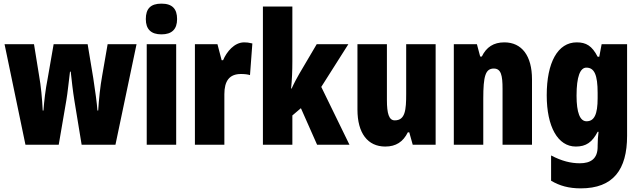

<svg xmlns="http://www.w3.org/2000/svg" viewBox="-20 -796 3519 1056"><path d="M389 -244 429 0H615L731 -553H572L542 -380C531 -320 524 -250 520 -188H516C513 -229 504 -294 493 -366L462 -553H275L243 -369C229 -298 223 -240 219 -188H215C212 -252 205 -325 195 -380L167 -553H5L120 0H303L345 -245C352 -285 358 -348 365 -402H369C374 -355 381 -293 389 -244Z M868 -776C808 -776 782 -748 782 -691C782 -635 811 -607 868 -607C925 -607 954 -635 954 -691C954 -747 928 -776 868 -776ZM949 -553H787V0H949Z M1323 -563C1268 -563 1226 -510 1207 -465H1199L1176 -553H1052V0H1214V-278C1214 -350 1241 -389 1305 -389C1326 -389 1342 -387 1355 -383L1368 -557C1348 -562 1336 -563 1323 -563Z M1588 -458V-760H1426V0H1588V-161L1635 -201L1724 0H1902L1747 -318L1896 -553H1722L1626 -390C1614 -369 1598 -340 1584 -309H1581C1586 -357 1588 -407 1588 -458Z M2376 -553H2214V-280C2214 -191 2209 -134 2151 -134C2119 -134 2108 -172 2108 -246V-553H1946V-193C1946 -64 2002 10 2099 10C2158 10 2197 -16 2223 -68H2231L2250 0H2376Z M2754 -563C2695 -563 2655 -537 2630 -485H2621L2603 -553H2476V0H2638V-253C2638 -378 2650 -419 2696 -419C2736 -419 2744 -381 2744 -308V0H2906V-360C2906 -489 2850 -563 2754 -563Z M3152 -563C3048 -563 2987 -453 2987 -272C2987 -99 3048 10 3147 10C3204 10 3237 -14 3267 -71H3272C3269 -51 3267 -17 3267 5V11C3267 78 3228 102 3169 102C3120 102 3070 90 3011 59V198C3058 226 3109 240 3174 240C3353 240 3429 137 3429 -49V-553H3289L3276 -484H3267C3236 -544 3204 -563 3152 -563ZM3205 -424C3249 -424 3267 -384 3267 -285V-256C3267 -168 3249 -129 3206 -129C3170 -129 3151 -176 3151 -270C3151 -375 3171 -424 3205 -424Z"/></svg>

Font: Noto Sans Gujarati ExtraCondensed Black
Style: Regular
Weight: 900
Width: 2
Designer: Jelle Bosma - Monotype Design Team, Universal Thirst
Foundry: Monotype Imaging Inc.
Version: Version 2.106